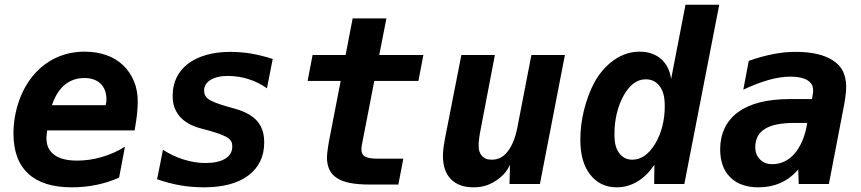

<svg xmlns="http://www.w3.org/2000/svg" viewBox="-20 -780 3652 814"><path d="M284.7 14.2Q162.6 14.2 100.1 -43.5Q67.9 -73.2 52.5 -116Q37.1 -158.7 37.1 -213.9Q37.1 -280.8 58.6 -346.2Q69.8 -379.4 84.7 -406.7Q99.6 -434.1 119.1 -458Q140.1 -483.4 164.8 -502.7Q189.5 -522 216.8 -534.7Q272.9 -561 338.9 -561Q388.7 -561 430.7 -546.4Q472.7 -531.7 502.9 -502.4Q531.2 -475.1 547.6 -436.5Q564 -397.9 564 -348.1Q564 -338.4 563.2 -323.7Q562.5 -309.1 561 -296.4Q560.1 -286.6 557.1 -266.8Q554.2 -247.1 550.8 -227.1H180.2Q179.2 -223.1 179 -219.2Q178.7 -215.3 178.2 -211.4L176.8 -196.8Q176.8 -169.9 185.5 -152.6Q194.3 -135.3 209.5 -124Q242.2 -99.1 307.1 -99.1Q332.5 -99.1 358.9 -102.8Q385.3 -106.4 411.6 -114.3Q464.4 -129.4 509.8 -158.2L484.9 -26.9Q438.5 -6.3 388.2 3.9Q337.4 14.2 284.7 14.2ZM427.7 -334Q429.7 -340.3 430.7 -347.7Q431.2 -351.1 431.2 -354Q431.2 -356.9 431.2 -359.9Q431.2 -400.9 406.2 -425.3Q381.8 -449.2 337.9 -449.2Q289.1 -449.2 254.4 -420.4Q219.7 -391.6 200.2 -334Z M846.7 14.2Q820.8 14.2 793.9 12Q767.1 9.8 745.1 5.9Q721.7 2 696 -4.9Q670.4 -11.7 646 -20L670.9 -145Q694.3 -129.9 715.1 -120.4Q735.8 -110.8 759.3 -103.5Q781.7 -96.7 804 -92.8Q826.2 -88.9 851.1 -88.9Q904.8 -88.9 935.1 -107.4Q964.8 -125.5 964.8 -159.2Q964.8 -172.4 960.7 -179.9Q956.5 -187.5 949.7 -192.9Q939.9 -200.7 919.9 -208.7Q899.9 -216.8 870.1 -225.1L827.1 -236.8Q800.3 -244.1 777.8 -257.1Q755.4 -270 739.7 -289.1Q726.6 -305.2 719.2 -325.9Q711.9 -346.7 711.9 -374.5Q711.9 -417.5 729 -451.9Q746.1 -486.3 777.8 -510.3Q809.6 -534.2 854.7 -547.1Q899.9 -560.1 956.1 -560.1Q978.5 -560.1 1002.4 -558.1Q1026.4 -556.2 1045.9 -552.7Q1065.4 -549.3 1090.3 -543.2Q1115.2 -537.1 1136.2 -529.8L1111.8 -405.8Q1074.7 -431.6 1032.7 -444.8Q1011.2 -451.7 989.5 -454.8Q967.8 -458 946.3 -458Q921.4 -458 903.6 -453.6Q885.7 -449.2 872.1 -440.9Q845.2 -423.8 845.2 -395.5Q845.2 -373 863.3 -359.9Q873 -353 892.3 -345.2Q911.6 -337.4 943.8 -328.1L980 -317.9Q1012.2 -308.6 1034.9 -295.2Q1057.6 -281.7 1071.3 -265.6Q1085.4 -249 1092.8 -226.8Q1100.1 -204.6 1100.1 -175.3Q1100.1 -130.9 1083 -95.9Q1065.9 -61 1033.7 -36.6Q999.5 -10.7 951.7 1.7Q903.8 14.2 846.7 14.2Z M1549.3 2.4Q1497.6 2.4 1463.4 -4.4Q1429.2 -11.2 1408.2 -25.4Q1385.7 -40 1376 -62Q1366.2 -84 1366.2 -111.8Q1366.2 -120.1 1366.9 -126.7Q1367.7 -133.3 1368.7 -141.6Q1369.6 -147.5 1371.1 -159.2Q1372.6 -170.9 1375 -182.6L1424.3 -437H1284.2L1305.2 -546.9H1445.3L1475.1 -702.1H1618.2L1587.9 -546.9H1774.9L1753.9 -437H1566.9L1516.1 -175.8Q1515.6 -173.3 1514.9 -169.4Q1514.2 -165.5 1513.2 -158.7Q1512.7 -154.8 1512.5 -152.1Q1512.2 -149.4 1512.2 -146.5Q1512.2 -125.5 1526.9 -116.7Q1541 -107.4 1580.1 -107.4H1689.9L1668.9 2.4H1549.3Z M1987.8 14.2Q1925.3 14.2 1891.6 -20.5Q1857.9 -54.7 1857.9 -119.1Q1857.9 -126 1858.4 -133.8Q1858.9 -141.6 1859.9 -150.4Q1860.4 -151.9 1861.8 -164.3Q1863.3 -176.8 1866.2 -190.9L1936 -546.9H2078.1L2014.2 -212.9Q2013.2 -206.5 2012.5 -200.9Q2011.7 -195.3 2010.7 -187Q2009.8 -179.2 2009.5 -174.3Q2009.3 -169.4 2009.3 -164.1Q2009.3 -147 2012.9 -136.7Q2016.6 -126.5 2023.4 -118.7Q2029.8 -111.8 2039.3 -107.4Q2048.8 -103 2064.5 -103Q2085.9 -103 2102.5 -111.8Q2119.1 -120.6 2132.3 -137.7Q2160.6 -173.8 2173.3 -238.8L2232.9 -546.9H2375L2269 0H2140.1L2142.1 -81.1Q2130.4 -56.6 2114.5 -40.3Q2098.6 -23.9 2079.1 -11.7Q2056.6 2.4 2034.4 8.3Q2012.2 14.2 1987.8 14.2Z M2594.7 14.2Q2524.4 14.2 2482.4 -39.6Q2461.4 -66.4 2450.9 -102.8Q2440.4 -139.2 2440.4 -188.5Q2440.4 -217.8 2444.1 -249Q2447.8 -280.3 2455.6 -312Q2463.4 -343.8 2474.6 -373.8Q2485.8 -403.8 2498 -426.8Q2513.7 -456.5 2535.2 -481.7Q2556.6 -506.8 2583 -525.4Q2633.8 -561 2691.9 -561Q2746.1 -561 2782.2 -530.3Q2798.8 -516.1 2810.1 -494.6Q2821.3 -473.1 2825.2 -444.8L2886.2 -759.8H3029.3L2881.3 0H2753.4L2754.4 -81.1Q2722.2 -34.2 2682.1 -10.3Q2641.6 14.2 2594.7 14.2ZM2660.6 -103Q2688.5 -103 2712.9 -119.9Q2737.3 -136.7 2757.8 -170.9Q2778.3 -205.1 2788.3 -245.6Q2798.3 -286.1 2798.3 -329.1Q2798.3 -361.3 2792.7 -381.1Q2787.1 -400.9 2776.4 -415Q2754.4 -443.8 2717.8 -443.8Q2662.6 -443.8 2624 -375Q2604.5 -339.8 2594.7 -297.9Q2585 -255.9 2585 -212.9Q2585 -181.6 2590.1 -162.8Q2595.2 -144 2605.5 -130.4Q2626 -103 2660.6 -103Z M3195.3 14.2Q3158.7 14.2 3128.4 3.9Q3098.1 -6.3 3076.2 -28.3Q3053.2 -50.8 3043.2 -81.1Q3033.2 -111.3 3033.2 -146.5Q3033.2 -196.3 3052.2 -236.6Q3071.3 -276.9 3109.4 -304.7Q3185.1 -359.9 3328.1 -359.9H3422.4L3426.3 -383.8Q3427.2 -388.7 3427.2 -389.6V-397.9Q3427.2 -425.8 3402.3 -440.4Q3377.4 -455.1 3331.1 -455.1Q3289.6 -455.1 3239.7 -441.4Q3215.3 -434.6 3189.2 -424.6Q3163.1 -414.6 3131.3 -399.9L3154.3 -522Q3210.4 -541.5 3258.8 -550.8Q3283.7 -555.7 3306.6 -557.9Q3329.6 -560.1 3354.5 -560.1Q3405.3 -560.1 3445.1 -550.8Q3484.9 -541.5 3512.7 -522.9Q3542 -503.4 3554.7 -475.8Q3567.4 -448.2 3567.4 -412.6Q3567.4 -403.8 3566.7 -393.3Q3565.9 -382.8 3564 -369.1Q3562 -355 3560.1 -343Q3558.1 -331.1 3554.2 -312L3494.1 0H3366.2L3364.3 -61Q3330.1 -22.5 3289.6 -4.9Q3268.1 4.9 3244.1 9.5Q3220.2 14.2 3195.3 14.2ZM3254.9 -84Q3281.2 -84 3305.4 -95.2Q3329.6 -106.4 3349.1 -129.4Q3367.7 -150.9 3381.6 -183.1Q3395.5 -215.3 3402.3 -258.8H3347.2Q3262.7 -258.8 3222.7 -233.4Q3202.1 -220.7 3192.1 -201.2Q3182.1 -181.6 3182.1 -156.7Q3182.1 -139.2 3187.3 -126.5Q3192.4 -113.8 3202.1 -104Q3211.9 -94.2 3224.4 -89.1Q3236.8 -84 3254.9 -84Z"/></svg>

Font: Hack
Style: Bold Italic
Weight: 700
Italic angle: -11°
Monospace: yes
Designer: Christopher Simpkins
Foundry: Christopher Simpkins
Version: Version 2.017; ttfautohint (v1.4.1) -l 4 -r 80 -G 350 -x 0 -